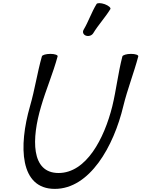

<svg xmlns="http://www.w3.org/2000/svg" viewBox="-20 -1162 908 1233"><path d="M579 -949C611 -1002 656 -1050 689 -1104C693 -1112 677 -1126 653 -1135C628 -1144 604 -1144 600 -1136C567 -1082 549 -1025 517 -971C508 -956 515 -939 532 -933C550 -927 570 -934 579 -949ZM249 -800C219 -694 204 -588 173 -481C98 -221 107 51 332 51C556 51 710 -221 772 -481C798 -588 840 -694 868 -800C870 -809 849 -816 821 -816C793 -816 768 -808 766 -800C738 -692 727 -586 701 -479C649 -271 534 -51 356 -51C178 -51 182 -271 244 -479C275 -586 321 -692 350 -800C353 -808 332 -816 304 -816C276 -816 251 -809 249 -800Z"/></svg>

Font: Nupuram Medium Oblique
Style: Regular
Weight: 500
Designer: Santhosh Thottingal (santhosh.thottingal@gmail.com)
Foundry: SMC
Version: Version 1.000